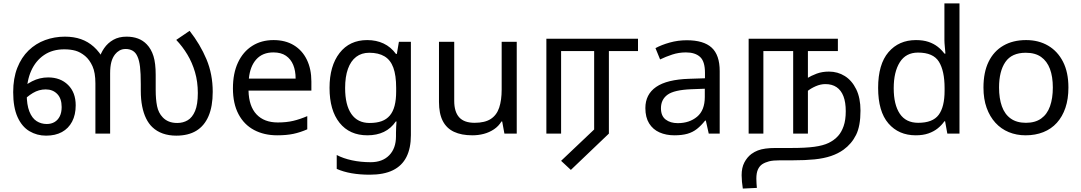

<svg xmlns="http://www.w3.org/2000/svg" viewBox="-20 -780 6312 1121"><path d="M249 12Q196 12 152 -14Q108 -40 82.5 -96.5Q57 -153 57 -242Q57 -323 81 -384Q105 -445 147 -485.5Q189 -526 243.5 -546Q298 -566 359 -566Q411 -566 452.5 -551.5Q494 -537 527.5 -507Q561 -477 587 -430L558 -433Q567 -468 588 -498.5Q609 -529 641.5 -547.5Q674 -566 719 -566Q756 -566 785.5 -555Q815 -544 837 -521Q863 -494 876 -452.5Q889 -411 889 -343V-255Q889 -200 897 -160.5Q905 -121 930 -95Q945 -79 966 -70.5Q987 -62 1015 -62Q1049 -62 1076 -78Q1103 -94 1119 -132Q1135 -170 1135 -237Q1135 -303 1118.5 -359Q1102 -415 1074 -461.5Q1046 -508 1009 -547L1087 -600Q1149 -521 1185.5 -434Q1222 -347 1222 -244Q1222 -159 1197.5 -102Q1173 -45 1126 -16.5Q1079 12 1009 12Q966 12 930.5 -0.5Q895 -13 869 -38Q848 -58 833 -88.5Q818 -119 810 -159.5Q802 -200 802 -250V-288Q802 -353 797.5 -390Q793 -427 783 -449Q773 -473 755 -483.5Q737 -494 714 -494Q693 -494 677.5 -485Q662 -476 652 -463Q637 -444 630 -417.5Q623 -391 623 -351V0H537V-293Q537 -356 520 -393.5Q503 -431 477 -453Q449 -476 420.5 -484Q392 -492 355 -492Q286 -492 237 -458.5Q188 -425 162 -366.5Q136 -308 136 -232Q136 -168 151.5 -129Q167 -90 193.5 -73Q220 -56 253 -56Q279 -56 298.5 -67.5Q318 -79 329 -101Q340 -123 340 -155Q340 -205 314 -231.5Q288 -258 247 -258Q207 -258 172 -237Q137 -216 108 -184L93 -248Q123 -283 167.5 -305.5Q212 -328 261 -328Q333 -328 377.5 -284Q422 -240 422 -165Q422 -110 401 -70Q380 -30 341.5 -9Q303 12 249 12Z M1577 -546Q1646 -546 1695.5 -516Q1745 -486 1771.5 -431.5Q1798 -377 1798 -304V-251H1431Q1433 -160 1477.5 -112.5Q1522 -65 1602 -65Q1653 -65 1692.5 -74.5Q1732 -84 1774 -102V-25Q1733 -7 1693 1.5Q1653 10 1598 10Q1522 10 1463.5 -21Q1405 -52 1372.5 -113.5Q1340 -175 1340 -264Q1340 -352 1369.5 -415Q1399 -478 1452.5 -512Q1506 -546 1577 -546ZM1576 -474Q1513 -474 1476.5 -433.5Q1440 -393 1433 -321H1706Q1706 -367 1692 -401Q1678 -435 1649.5 -454.5Q1621 -474 1576 -474Z M2124 -546Q2177 -546 2219.5 -526Q2262 -506 2292 -465H2297L2309 -536H2379V9Q2379 85 2353 136.5Q2327 188 2274 214Q2221 240 2139 240Q2081 240 2032.5 231.5Q1984 223 1946 206V125Q1984 145 2035 156Q2086 167 2144 167Q2213 167 2252.5 126.5Q2292 86 2292 16V-5Q2292 -17 2293 -39.5Q2294 -62 2295 -71H2291Q2263 -30 2221.5 -10Q2180 10 2125 10Q2021 10 1962.5 -63Q1904 -136 1904 -267Q1904 -395 1962.5 -470.5Q2021 -546 2124 -546ZM2136 -472Q2091 -472 2059.5 -448Q2028 -424 2011.5 -378Q1995 -332 1995 -266Q1995 -167 2031.5 -114.5Q2068 -62 2138 -62Q2179 -62 2208 -72.5Q2237 -83 2256 -105.5Q2275 -128 2284 -163Q2293 -198 2293 -246V-267Q2293 -340 2276.5 -385Q2260 -430 2225 -451Q2190 -472 2136 -472Z M2997 -536V0H2925L2912 -71H2908Q2891 -43 2864 -25Q2837 -7 2805 1.5Q2773 10 2738 10Q2674 10 2630.5 -10.5Q2587 -31 2565 -74Q2543 -117 2543 -185V-536H2632V-191Q2632 -127 2661 -95Q2690 -63 2751 -63Q2811 -63 2845.5 -85.5Q2880 -108 2894.5 -151.5Q2909 -195 2909 -257V-536Z M3313 212 3256 159 3449 -24V-482H3256V0H3170V-554H3705V-482H3535V0Z M3990 -545Q4088 -545 4135 -502Q4182 -459 4182 -365V0H4118L4101 -76H4097Q4074 -47 4049.5 -27.5Q4025 -8 3993.5 1Q3962 10 3917 10Q3869 10 3830.5 -7Q3792 -24 3770 -59.5Q3748 -95 3748 -149Q3748 -229 3811 -272.5Q3874 -316 4005 -320L4096 -323V-355Q4096 -422 4067 -448Q4038 -474 3985 -474Q3943 -474 3905 -461.5Q3867 -449 3834 -433L3807 -499Q3842 -518 3890 -531.5Q3938 -545 3990 -545ZM4016 -259Q3916 -255 3877.5 -227Q3839 -199 3839 -148Q3839 -103 3866.5 -82Q3894 -61 3937 -61Q4005 -61 4050 -98.5Q4095 -136 4095 -214V-262Z M4820 -362Q4871 -362 4912.5 -336Q4954 -310 4979 -259Q5004 -208 5004 -134Q5004 -44 4978 8Q4952 60 4905 94Q4873 117 4831.5 131Q4790 145 4736 150.5Q4682 156 4610 156H4535Q4493 156 4470 162Q4447 168 4430 179Q4414 190 4405 210Q4396 230 4396 263Q4396 278 4397 291.5Q4398 305 4399 317L4317 321Q4314 303 4312 281.5Q4310 260 4310 243Q4310 199 4326 168.5Q4342 138 4367 119Q4385 106 4404.5 98.5Q4424 91 4449.5 87.5Q4475 84 4508 84H4601Q4683 84 4734.5 77Q4786 70 4818 54.5Q4850 39 4873 14Q4893 -8 4905.5 -43.5Q4918 -79 4918 -131Q4918 -183 4904.5 -218Q4891 -253 4864.5 -271Q4838 -289 4799 -289Q4771 -289 4742.5 -276.5Q4714 -264 4693 -247L4690 -322Q4716 -338 4748 -350Q4780 -362 4820 -362ZM4351 0V-554H4872V-482H4697V0H4611V-482H4437V0Z M5327 10Q5227 10 5167 -59.5Q5107 -129 5107 -267Q5107 -405 5167.5 -475.5Q5228 -546 5328 -546Q5370 -546 5401 -535.5Q5432 -525 5455 -507Q5478 -489 5494 -467H5500Q5499 -480 5496.5 -505.5Q5494 -531 5494 -546V-760H5582V0H5511L5498 -72H5494Q5478 -49 5455 -30.5Q5432 -12 5400.5 -1Q5369 10 5327 10ZM5341 -63Q5426 -63 5460.5 -109.5Q5495 -156 5495 -250V-266Q5495 -366 5462 -419.5Q5429 -473 5340 -473Q5269 -473 5233.5 -416.5Q5198 -360 5198 -265Q5198 -169 5233.5 -116Q5269 -63 5341 -63Z M6218 -269Q6218 -202 6200.5 -150.5Q6183 -99 6150.5 -63Q6118 -27 6071.5 -8.5Q6025 10 5968 10Q5915 10 5870 -8.5Q5825 -27 5792 -63Q5759 -99 5740.5 -150.5Q5722 -202 5722 -269Q5722 -358 5752 -419.5Q5782 -481 5838 -513.5Q5894 -546 5971 -546Q6044 -546 6099.5 -513.5Q6155 -481 6186.5 -419.5Q6218 -358 6218 -269ZM5813 -269Q5813 -206 5829.5 -159.5Q5846 -113 5881 -88Q5916 -63 5970 -63Q6024 -63 6059 -88Q6094 -113 6110.5 -159.5Q6127 -206 6127 -269Q6127 -333 6110 -378Q6093 -423 6058.5 -447.5Q6024 -472 5969 -472Q5887 -472 5850 -418Q5813 -364 5813 -269Z"/></svg>

Font: ltamil85
Style: Book
Weight: 400
Designer: Jelle Bosma - Monotype Design Team
Foundry: Monotype Imaging Inc.
Version: Version 2.003